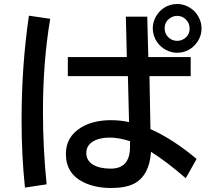

<svg xmlns="http://www.w3.org/2000/svg" viewBox="-20 -898 1040 969"><path d="M615.2 -814H723.1L728.5 -609.9H942.4V-513.7H734.4L739.3 -246.6Q855.5 -194.3 972.2 -95.7L917.5 1.5Q822.8 -81.1 742.2 -131.8Q733.9 -12.7 657.7 28.3Q614.7 50.8 541.5 50.8Q460.9 50.8 401.9 22Q312.5 -21.5 312.5 -121.6Q312.5 -207 388.2 -253.9Q449.2 -291.5 541 -291.5Q587.4 -291.5 631.3 -281.7L625.5 -513.7H322.3V-609.9H620.1ZM636.2 -185.5Q579.6 -203.6 534.7 -203.6Q492.2 -203.6 462.4 -190.9Q415.5 -170.4 415.5 -125.5Q415.5 -87.9 449.7 -66.9Q482.9 -46.9 538.6 -46.9Q636.2 -46.9 636.2 -156.7ZM106 48.8Q88.9 -112.3 88.9 -290Q88.9 -567.4 126 -818.8L233.4 -803.2Q196.8 -586.4 196.8 -334.5Q196.8 -149.4 215.3 32.2ZM874.5 -877.9Q907.2 -877.9 937 -859.9Q966.3 -842.8 982.4 -812Q997.1 -784.7 997.1 -754.9Q997.1 -707 962.9 -670.4Q926.8 -631.8 873.5 -631.8Q847.2 -631.8 822.8 -643.6Q792.5 -657.7 773.4 -684.6Q751 -716.8 751 -755.4Q751 -785.2 766.1 -813Q781.2 -840.8 806.6 -857.9Q837.4 -877.9 874.5 -877.9ZM874 -817.9Q856 -817.9 839.8 -807.6Q811 -789.6 811 -754.4Q811 -729.5 828.1 -711.4Q846.7 -691.9 874 -691.9Q889.6 -691.9 902.8 -698.7Q937 -716.3 937 -754.4Q937 -781.2 918 -799.8Q900.4 -817.9 874 -817.9Z"/></svg>

Font: BIZ UDGothic
Style: Bold
Weight: 700
Monospace: yes
Designer: TypeBank Co., Ltd.
Foundry: Morisawa Inc.
Version: Version 1.05